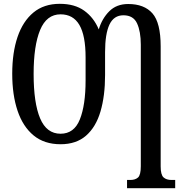

<svg xmlns="http://www.w3.org/2000/svg" viewBox="-20 -745 957 1005"><path d="M645 240V197H662Q688 197 702.5 184Q717 171 717 125V-511Q717 -580 697.5 -622.5Q678 -665 626 -665Q576 -665 553 -616.5Q530 -568 530 -472V-352Q530 -243 506 -161.5Q482 -80 430.5 -35Q379 10 297 10Q212 10 156 -36Q100 -82 72 -165Q44 -248 44 -359Q44 -470 72 -552Q100 -634 155 -679.5Q210 -725 293 -725Q371 -725 421 -689Q471 -653 497 -591Q514 -648 552 -686Q590 -724 651 -724Q735 -724 778 -675Q821 -626 821 -502V126Q821 170 836 183.5Q851 197 878 197H897V240ZM297 -45Q368 -45 398 -120Q428 -195 428 -324V-445Q428 -559 395.5 -614.5Q363 -670 297 -670Q224 -670 190 -588Q156 -506 156 -358Q156 -206 190 -125.5Q224 -45 297 -45Z"/></svg>

Font: Noto Serif ExtraCondensed Medium
Style: Regular
Weight: 500
Width: 2
Designer: Monotype Design Team
Foundry: Monotype Imaging Inc.
Version: Version 2.015